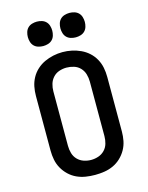

<svg xmlns="http://www.w3.org/2000/svg" viewBox="-140 -1046 879 1139"><g transform="rotate(-15 300.0 -476.0)"><path d="M300 8Q271 8 242.5 3.5Q214 -1 188 -13Q162 -25 141 -45Q120 -65 106 -90Q92 -115 86.5 -143Q81 -171 81 -200V-535Q81 -564 86.5 -592Q92 -620 106 -645.5Q120 -671 141.5 -690.5Q163 -710 189 -722Q215 -734 243 -740Q271 -746 300 -746Q329 -746 357 -740Q385 -734 411 -722Q437 -710 458.5 -690.5Q480 -671 494 -645.5Q508 -620 513.5 -592Q519 -564 519 -535V-200Q519 -171 513.5 -143Q508 -115 494 -90Q480 -65 459 -45Q438 -25 412 -13Q386 -1 357.5 3.5Q329 8 300 8ZM300 -84Q323 -84 345 -91.5Q367 -99 383 -115.5Q399 -132 405.5 -154.5Q412 -177 412 -200V-535Q412 -558 405.5 -580.5Q399 -603 383 -620Q367 -637 344.5 -644Q322 -651 299 -651Q276 -651 254 -643.5Q232 -636 216.5 -619Q201 -602 194.5 -580Q188 -558 188 -535V-200Q188 -177 194.5 -154.5Q201 -132 217 -115.5Q233 -99 255 -91.5Q277 -84 300 -84ZM400 -810Q385 -810 370 -814.5Q355 -819 344.5 -829.5Q334 -840 329.5 -855Q325 -870 325 -885Q325 -900 329.5 -915Q334 -930 344.5 -940.5Q355 -951 370 -955.5Q385 -960 400 -960Q415 -960 430 -955.5Q445 -951 455.5 -940.5Q466 -930 470.5 -915Q475 -900 475 -885Q475 -870 470.5 -855Q466 -840 455.5 -829.5Q445 -819 430 -814.5Q415 -810 400 -810ZM200 -810Q185 -810 170 -814.5Q155 -819 144.5 -829.5Q134 -840 129.5 -855Q125 -870 125 -885Q125 -900 129.5 -915Q134 -930 144.5 -940.5Q155 -951 170 -955.5Q185 -960 200 -960Q215 -960 230 -955.5Q245 -951 255.5 -940.5Q266 -930 270.5 -915Q275 -900 275 -885Q275 -870 270.5 -855Q266 -840 255.5 -829.5Q245 -819 230 -814.5Q215 -810 200 -810Z"/></g></svg>

Font: Iosevka Curly Slab SmBdEx
Style: Regular
Weight: 600
Width: 7
Monospace: yes
Designer: Belleve Invis
Foundry: Belleve Invis
Version: Version 11.1.0; ttfautohint (v1.8.3)